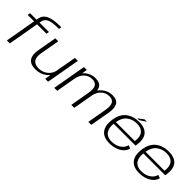

<svg xmlns="http://www.w3.org/2000/svg" viewBox="219 -1978 3171 3171"><g transform="rotate(45 1805.0 -392.5)"><path d="M115 0 210 -541H58.5L67 -589.5H219L224 -619.5Q239.5 -708 323.2 -748.8Q407 -789.5 570.5 -789.5H597.5L589.5 -743H560.5Q429.5 -743 367 -713.5Q304.5 -684 293 -618.5L287 -589.5H507.5L499 -541H279L184 0Z M1011 0 1027.5 -102Q1008.5 -81 983 -60.5Q899 5.5 784 5.5Q669 5.5 621.2 -59.5Q573.5 -124.5 596 -251L655.5 -590.5H725L665.5 -254Q646 -143.5 685.5 -93.5Q725 -43.5 813.5 -43.5Q901.5 -43.5 969 -98Q1030.5 -148 1048.5 -222L1113.5 -590.5H1182.5L1078 0Z M1222 0 1326 -589.5H1393L1378.5 -497.5Q1393 -514.5 1410.5 -529Q1489 -595.5 1590 -595.5Q1698.5 -595.5 1735 -530.5Q1749.5 -504 1755 -469Q1777 -502 1808.5 -528.5Q1887 -595.5 1988 -595.5Q2096.5 -595.5 2132.5 -530.8Q2168.5 -466 2148.5 -350.5L2086.5 0H2017.5L2077.5 -343Q2095.5 -444 2069 -495.2Q2042.5 -546.5 1963 -546.5Q1883 -546.5 1824 -491.5Q1771.5 -442.5 1752 -358Q1751.5 -354 1751 -350.5L1689 0H1620L1680 -343Q1698 -444 1671 -495.2Q1644 -546.5 1564.5 -546.5Q1484.5 -546.5 1426 -491.5Q1374 -443 1354.5 -361L1291 0Z M2512.5 5Q2374.5 5 2313.2 -73.8Q2252 -152.5 2270.5 -296.5Q2290.5 -449.5 2383 -522.2Q2475.5 -595 2612 -595Q2747.5 -595 2809.8 -522Q2872 -449 2850.5 -299.5Q2848 -284 2845 -274.5H2334.5Q2324.5 -163.5 2368 -105Q2416 -41 2518.5 -41Q2576.5 -41 2627.5 -60Q2678.5 -79 2714 -114.8Q2749.5 -150.5 2760.5 -200L2818 -177Q2803 -119 2758.2 -78.2Q2713.5 -37.5 2649.2 -16.2Q2585 5 2512.5 5ZM2341 -319.5H2785Q2800 -437 2753 -492Q2704 -549.5 2606.5 -549.5Q2506 -549.5 2431 -491.5Q2362 -438 2341 -319.5ZM2548 -613 2643.5 -686.5H2700.5L2589.5 -613Z M3205.5 5Q3067.5 5 3006.2 -73.8Q2945 -152.5 2963.5 -296.5Q2983.5 -449.5 3076 -522.2Q3168.5 -595 3305 -595Q3440.5 -595 3502.8 -522Q3565 -449 3543.5 -299.5Q3541 -284 3538 -274.5H3027.5Q3017.5 -163.5 3061 -105Q3109 -41 3211.5 -41Q3269.5 -41 3320.5 -60Q3371.5 -79 3407 -114.8Q3442.5 -150.5 3453.5 -200L3511 -177Q3496 -119 3451.2 -78.2Q3406.5 -37.5 3342.2 -16.2Q3278 5 3205.5 5ZM3034 -319.5H3478Q3493 -437 3446 -492Q3397 -549.5 3299.5 -549.5Q3199 -549.5 3124 -491.5Q3055 -438 3034 -319.5Z"/></g></svg>

Font: Anybody ExtraExpanded Light
Style: Italic
Weight: 300
Width: 8
Italic angle: -10°
Designer: Tyler Finck
Foundry: Etcetera Type Company
Version: Version 1.010; ttfautohint (v1.8.3) -l 8 -r 50 -G 200 -x 14 